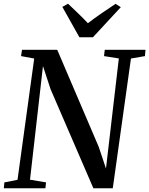

<svg xmlns="http://www.w3.org/2000/svg" viewBox="-28 -1010 800 1030"><path d="M-7.5 0 -4.5 -31.5 66 -45.5 155.5 -696 85 -709 90 -743H279L501.5 -222.5L540.5 -106L609.5 -696.5L530 -709L534 -743H752.5L749.5 -709L674.5 -696L577 0H473L243.5 -531L202.5 -655.5L133 -46L219 -31.5L215.5 0ZM398 -810 306.5 -973 337 -990Q364 -964.5 391 -938.5Q418 -912.5 443.5 -885.5Q478 -912 515.5 -937.8Q553 -963.5 592 -989.5L620 -971.5L470.5 -810Z"/></svg>

Font: Merriweather 72pt Medium
Style: Italic
Weight: 500
Italic angle: -7.8°
Version: Version 2.101